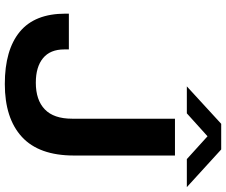

<svg xmlns="http://www.w3.org/2000/svg" viewBox="-90 -827 929 789"><g transform="rotate(90 374.5 -432.5)"><path d="M335 -735.8 488.8 -877H594.2L749 -735.8H633.8L540 -820.8L445.8 -735.8ZM325.2 12.2Q185.1 12.2 110.6 -49.3Q36.1 -110.8 36.1 -236.8V-251H183.1V-231.9Q183.1 -174.3 219 -144.8Q254.9 -115.2 319.8 -115.2Q391.1 -115.2 429.4 -152.1Q467.8 -189 467.8 -264.2V-687H619.1V-272Q619.1 -128.4 542.7 -58.1Q466.3 12.2 325.2 12.2Z"/></g></svg>

Font: Archivo Expanded SemiBold
Style: Regular
Weight: 600
Width: 7
Designer: Hector Gatti
Foundry: Omnibus-Type
Version: Version 2.001